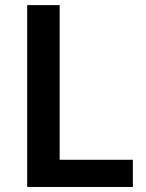

<svg xmlns="http://www.w3.org/2000/svg" viewBox="-20 -742 578 762"><path d="M507.3 -107.9V0H87.9V-721.7H216.8V-107.9Z"/></svg>

Font: Lycee Sans SemiBold
Style: Regular
Weight: 600
Designer: Justin Alvin
Foundry: Alkove Design
Version: Version 1.030